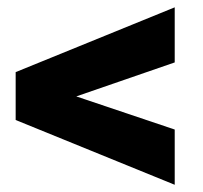

<svg xmlns="http://www.w3.org/2000/svg" viewBox="-20 -559 550 521"><path d="M187 -297.4 454.1 -207.5V-57.6L22.5 -233.4V-363.3L454.1 -539.1V-389.6Z"/></svg>

Font: Sadagaat-English
Style: Regular
Weight: 900
Designer: Ahmed alsheikh
Foundry: Ahmed alsheikh Design
Version: Version 2.137;January 17, 2018;FontCreator 11.0.0.2408 64-bi